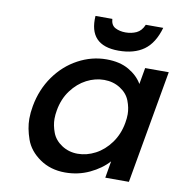

<svg xmlns="http://www.w3.org/2000/svg" viewBox="-84 -834 869 921"><g transform="rotate(10 350.0 -373.5)"><path d="M389 -756Q391 -725 412.5 -714Q434 -703 462 -703Q491 -703 515 -714Q539 -725 552 -756H637Q615 -679 567.5 -645Q520 -611 444 -611Q297 -611 307 -756ZM86 -278Q101 -361 146.5 -425Q192 -489 258 -524.5Q324 -560 396 -560Q461 -560 505 -534.5Q549 -509 571 -471L585 -551H700L603 0H488L502 -82Q467 -43 412 -17Q357 9 293 9Q222 9 169.5 -27.5Q117 -64 98.5 -116.5Q80 -169 80 -215Q80 -245 86 -278ZM537 -276Q541 -298 541 -318Q541 -349 528 -383Q515 -417 480.5 -439Q446 -461 402 -461Q358 -461 316.5 -439.5Q275 -418 244 -376.5Q213 -335 203 -278Q199 -256 199 -236Q199 -204 212 -169.5Q225 -135 259.5 -112.5Q294 -90 337 -90Q381 -90 423 -112Q465 -134 496 -176.5Q527 -219 537 -276Z"/></g></svg>

Font: Fz Poppins Med
Style: Italic
Weight: 500
Italic angle: -10°
Designer: Ninad Kale (Devanagari), Jonny Pinhorn (Latin)
Foundry: Indian Type Foundry
Version: Vit hóa bi Vntype.Com & FontZin.Com